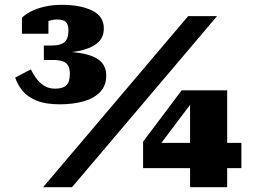

<svg xmlns="http://www.w3.org/2000/svg" viewBox="-20 -777 1067 797"><path d="M209 -409Q181 -409 161 -422.5Q141 -436 128.5 -454.5Q116 -473 108 -489L43 -455Q53 -425 73.5 -400Q94 -375 131.5 -359.5Q169 -344 228 -344Q284 -344 327.5 -356.5Q371 -369 396 -395.5Q421 -422 421 -463Q421 -498 400 -520Q379 -542 332.5 -553Q286 -564 208 -563L197 -556Q257 -556 305 -565Q353 -574 382 -596.5Q411 -619 411 -659Q411 -710 362 -733.5Q313 -757 237 -757Q197 -757 163.5 -749Q130 -741 106.5 -728.5Q83 -716 71 -703V-637H181V-705Q173 -704 165 -699Q157 -694 152.5 -686Q148 -678 148 -666Q157 -679 176 -687.5Q195 -696 216 -696Q243 -696 253.5 -686Q264 -676 264 -650Q264 -615 247 -601.5Q230 -588 196 -588H162V-528H201Q227 -528 242 -522Q257 -516 263.5 -503.5Q270 -491 270 -471Q270 -437 255.5 -423Q241 -409 209 -409ZM761 -710H881L279 0H159ZM574 -79V-189L734 -402H786L788 -367L613 -135L617 -184H982V-79ZM923 0H769V-373V-402H923Z"/></svg>

Font: Roboto Serif 20pt Black
Style: Regular
Weight: 900
Version: Version 1.008